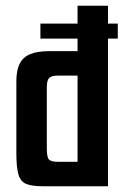

<svg xmlns="http://www.w3.org/2000/svg" viewBox="-20 -648 436 668"><path d="M128.4 0Q91.4 0 71.5 -8Q51.5 -16 44.2 -40.8Q36.9 -65.6 36.9 -115.6V-365.2Q36.9 -403.2 48.3 -426.1Q59.8 -449.1 84.8 -459.5Q109.7 -470 150.4 -470H249.8V-628H355.8V0ZM249.8 -85.1V-384.9H181.1Q158.9 -384.9 150.9 -376.5Q142.9 -368.2 142.9 -345V-130.3Q142.9 -99.5 151.1 -92.3Q159.3 -85.1 180.3 -85.1ZM120.6 -513.8V-565.8H389.8V-513.8Z"/></svg>

Font: Smooch Sans Thin
Style: Regular
Weight: 100
Designer: Robert E. Leuschke
Foundry: Robert E. Leuschke
Version: Version 1.010